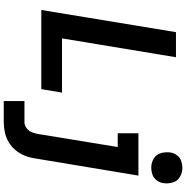

<svg xmlns="http://www.w3.org/2000/svg" viewBox="-4 -806 1015 1048"><g transform="rotate(90 504.0 -282.5)"><path d="M896 -600Q915 -600 933.5 -606.5Q952 -613 964.5 -629.5Q977 -646 980 -665Q984 -692 976.5 -717.5Q969 -743 946 -756.5Q923 -770 896 -770Q878 -770 859 -763.5Q840 -757 828 -740.5Q816 -724 813 -706Q809 -678 816.5 -652.5Q824 -627 846.5 -613.5Q869 -600 896 -600ZM35 0H467L486 -113H190L293 -735H156ZM532 205H648Q675 205 703 199Q731 193 756.5 178Q782 163 801 139.5Q820 116 830.5 89.5Q841 63 845 35L939 -530H708V-417H783L712 17Q709 34 702.5 51Q696 68 680.5 80Q665 92 648 92H532Z"/></g></svg>

Font: Iosevka Sparkle XBdObl
Style: Regular
Weight: 800
Italic angle: -9°
Designer: Belleve Invis
Foundry: Belleve Invis
Version: Version 4.5.0; ttfautohint (v1.8.3)